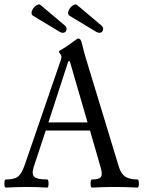

<svg xmlns="http://www.w3.org/2000/svg" viewBox="-22 -854 663 877"><path d="M264.2 -704.1Q258.3 -704.1 250 -709L127 -783.2Q119.1 -791 123.8 -804.2Q128.4 -817.4 141.6 -827.6Q154.8 -837.9 163.1 -831.1L273.9 -737.8Q285.2 -728.5 281.2 -716.3Q277.3 -704.1 264.2 -704.1ZM431.2 -704.1Q425.3 -704.1 417 -709L293.9 -783.2Q286.1 -791 290.8 -804.2Q295.4 -817.4 308.6 -827.6Q321.8 -837.9 330.1 -831.1L440.9 -737.8Q452.1 -728.5 448.2 -716.3Q444.3 -704.1 431.2 -704.1ZM4.9 2.9Q-2 2.9 -2 -15.6Q-2 -34.2 4.9 -34.2Q43 -34.2 59.8 -46.9Q76.7 -59.6 90.8 -100.1L255.9 -580.1Q258.8 -588.9 258.8 -596.2Q258.8 -600.6 252.9 -607.9Q247.1 -615.2 247.1 -618.2Q247.1 -622.1 264.2 -630.9Q282.7 -640.6 306.2 -659.2Q331.1 -678.2 335.9 -678.2Q347.2 -678.2 352.1 -655.8Q359.9 -621.1 374 -575.2L521 -91.8Q531.2 -59.1 551 -46.6Q570.8 -34.2 606 -34.2Q612.3 -34.2 612.3 -15.6Q612.3 2.9 606 2.9Q553.2 0 502 0Q449.2 0 397.9 2.9Q391.6 2.9 391.8 -15.6Q392.1 -34.2 397.9 -34.2Q431.2 -34.2 439.2 -46.1Q447.3 -58.1 437 -91.8L389.2 -257.8H187L131.8 -90.8Q121.6 -57.6 135 -45.9Q148.4 -34.2 193.8 -34.2Q199.7 -34.2 199.7 -15.6Q199.7 2.9 193.8 2.9Q147.5 0 100.1 0Q53.2 0 4.9 2.9ZM199.2 -294.9H377.9L296.9 -574.2H290Z"/></svg>

Font: Junicode SmCond
Style: Regular
Weight: 400
Width: 4
Designer: Peter S. Baker
Version: Version 2.206